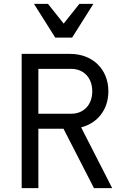

<svg xmlns="http://www.w3.org/2000/svg" viewBox="-20 -981 640 1001"><path d="M180 -388V-622H351C417 -622 461 -575 461 -505C461 -435 417 -388 351 -388ZM93 0H180V-310H311L470 0H565L403 -317C489 -339 545 -410 545 -505C545 -620 463 -700 346 -700H93ZM268 -785H356L467 -961H394L312 -858L230 -961H157Z"/></svg>

Font: CommitMono
Style: 400Regular
Weight: 400
Monospace: yes
Designer: Eigil Nikolajsen
Foundry: Eigil Nikolajsen
Version: Version 1.143